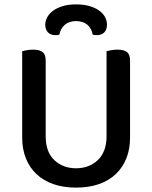

<svg xmlns="http://www.w3.org/2000/svg" viewBox="-20 -840 693 874"><path d="M572 -213Q572 -162 555.5 -120Q539 -78 507.5 -48Q476 -18 430.5 -2Q385 14 326 14Q268 14 222.5 -2Q177 -18 145.5 -48Q114 -78 97.5 -120Q81 -162 81 -213V-607Q88 -609 102 -611.5Q116 -614 131 -614Q160 -614 174 -603Q188 -592 188 -564V-219Q188 -148 227.5 -111Q267 -74 326 -74Q356 -74 381 -83.5Q406 -93 425 -111Q444 -129 454.5 -156Q465 -183 465 -219V-607Q472 -609 486 -611.5Q500 -614 515 -614Q544 -614 558 -603Q572 -592 572 -564ZM326 -744Q295 -744 275.5 -727.5Q256 -711 250 -682Q246 -681 242 -680.5Q238 -680 233 -680Q210 -680 198 -693Q186 -706 186 -728Q186 -745 195 -761.5Q204 -778 221.5 -791Q239 -804 265 -812Q291 -820 326 -820Q362 -820 388.5 -812Q415 -804 432.5 -791Q450 -778 458.5 -761.5Q467 -745 467 -728Q467 -706 455 -693Q443 -680 420 -680Q412 -680 402 -682Q397 -711 377.5 -727.5Q358 -744 326 -744Z"/></svg>

Font: Baloo Tammudu 2 Medium
Style: Regular
Weight: 500
Designer: Maithili Shingre, Omkar Shende and Ek Type
Foundry: Ek Type
Version: Version 1.640;hotconv 1.0.111;makeotfexe 2.5.65597; ttfautoh